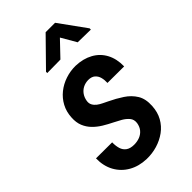

<svg xmlns="http://www.w3.org/2000/svg" viewBox="-232 -823 906 906"><g transform="rotate(-45 220.5 -370.0)"><path d="M267.6 -142.1Q270.5 -164.1 258.1 -178.7Q245.6 -193.4 227.3 -203.9Q209 -214.4 192.9 -222.2Q167 -234.9 143.8 -249Q120.6 -263.2 102.8 -281.5Q85 -299.8 75.2 -323.7Q65.4 -347.7 67.4 -379.4Q69.3 -416.5 85.2 -446Q101.1 -475.6 127 -496.3Q152.8 -517.1 185.8 -528.1Q218.8 -539.1 253.9 -538.6Q302.7 -537.1 339.4 -516.8Q376 -496.6 395.3 -460.2Q414.6 -423.8 413.6 -374.5L302.7 -375Q303.7 -394 299.3 -410.9Q294.9 -427.7 282.5 -438.5Q270 -449.2 248 -449.2Q228.5 -448.7 212.9 -440.7Q197.3 -432.6 187 -418Q176.8 -403.3 173.8 -384.3Q171.4 -369.1 177.5 -357.7Q183.6 -346.2 194.8 -337.6Q206.1 -329.1 219.5 -322.8Q232.9 -316.4 243.7 -311Q279.8 -293.9 310.8 -273.4Q341.8 -252.9 359.9 -223.4Q377.9 -193.8 375 -148.9Q373 -109.9 356.2 -79.8Q339.4 -49.8 312 -29.8Q284.7 -9.8 250.5 0.5Q216.3 10.7 179.7 9.8Q129.9 8.3 91.8 -13.4Q53.7 -35.2 32.7 -73.2Q11.7 -111.3 12.7 -161.6L120.1 -161.1Q119.6 -137.7 125.2 -119.1Q130.9 -100.6 145.8 -90.1Q160.6 -79.6 186 -79.6Q206.5 -79.6 223.9 -86.4Q241.2 -93.3 252.7 -107.2Q264.2 -121.1 267.6 -142.1ZM328.6 -750.5 425.3 -616.7V-608.4L338.9 -609.9L295.4 -685.1L223.6 -609.9L134.8 -608.9V-617.2L265.6 -750.5Z"/></g></svg>

Font: Roboto Condensed Medium
Style: Italic
Weight: 500
Italic angle: -12°
Designer: Christian Robertson
Foundry: Google
Version: Version 3.0; 2020